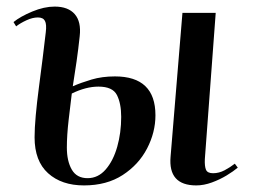

<svg xmlns="http://www.w3.org/2000/svg" viewBox="-20 -549 773 583"><path d="M235 14Q167 14 126 -23Q85 -60 85 -132Q85 -159 88.5 -198Q92 -237 98 -282.5Q104 -328 109.5 -372Q115 -416 119 -451Q122 -475 116.5 -485.5Q111 -496 95 -496Q79 -496 60.5 -487.5Q42 -479 29 -469L21 -482Q42 -499 78 -514Q114 -529 146 -529Q187 -529 207 -506Q227 -483 222 -439Q218 -401 212.5 -362.5Q207 -324 201 -287Q226 -298 258 -307.5Q290 -317 329 -317Q452 -317 452 -199Q452 -147 426.5 -98Q401 -49 352.5 -17.5Q304 14 235 14ZM576 14Q490 14 498 -74L534 -510H635L602 -66Q601 -44 605.5 -33.5Q610 -23 627 -23Q645 -23 662 -32Q679 -41 693 -52L702 -40Q689 -29 668.5 -16.5Q648 -4 623.5 5Q599 14 576 14ZM246 -8Q278 -8 301 -34.5Q324 -61 336 -103.5Q348 -146 348 -194Q348 -235 335 -260.5Q322 -286 279 -286Q241 -286 198 -265Q194 -233 188.5 -185.5Q183 -138 183 -101Q183 -60 198 -34Q213 -8 246 -8Z"/></svg>

Font: Literata 72pt Medium
Style: Italic
Weight: 500
Italic angle: -2°
Designer: Latin by Veronika Burian and Jose Scaglione. Greek by Irene Vlachou. Cyrillic by Vera Evstafieva
Foundry: TypeTogether
Version: Version 3.002